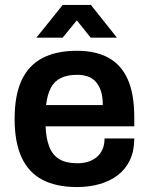

<svg xmlns="http://www.w3.org/2000/svg" viewBox="-20 -743 601 775"><path d="M291 12Q207 12 151 -17.5Q95 -47 67 -108Q39 -169 39 -263Q39 -358 67 -418.5Q95 -479 151 -508.5Q207 -538 291 -538Q367 -538 418.5 -509.5Q470 -481 496 -422Q522 -363 522 -269V-233H164Q166 -184 179 -150.5Q192 -117 219.5 -100.5Q247 -84 292 -84Q315 -84 335 -90Q355 -96 370 -108.5Q385 -121 393.5 -140Q402 -159 402 -184H522Q522 -134 504.5 -97Q487 -60 455.5 -36Q424 -12 382 0Q340 12 291 12ZM166 -319H395Q395 -352 387.5 -375Q380 -398 366.5 -413Q353 -428 334 -434.5Q315 -441 291 -441Q252 -441 225.5 -428Q199 -415 185 -388Q171 -361 166 -319ZM127 -591 233 -723H347L452 -591H346L262 -696L318 -695L233 -591Z"/></svg>

Font: Archivo SemiBold
Style: Regular
Weight: 600
Designer: Hector Gatti
Foundry: Omnibus-Type
Version: Version 2.001